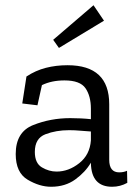

<svg xmlns="http://www.w3.org/2000/svg" viewBox="-20 -703 523 733"><path d="M377 -624 205 -520 183 -551 337 -683ZM81 -411Q116 -434 155 -444Q194 -454 238 -454Q397 -454 397 -305V-93Q397 -45 435 -45Q452 -45 465 -51L466 -5Q439 10 408 10Q329 10 327 -80V-82Q306 -46 267.5 -18Q229 10 175 10Q131 10 85.5 -17Q40 -44 40 -115Q40 -199 106.5 -225.5Q173 -252 248 -252Q268 -252 288.5 -251Q309 -250 327 -248V-288Q327 -336 306.5 -366Q286 -396 226 -396Q177 -396 140 -378L123 -301L65 -308ZM327 -167V-201Q308 -202 287 -204Q266 -206 244 -206Q194 -206 153.5 -190.5Q113 -175 113 -123Q113 -80 140 -64Q167 -48 196 -48Q242 -48 282.5 -80Q323 -112 327 -167Z"/></svg>

Font: Zilla Slab
Style: Regular
Weight: 400
Designer: Typotheque.com
Foundry: Typotheque type foundry
Version: Version 1.1; 2017; ttfautohint (v1.6)